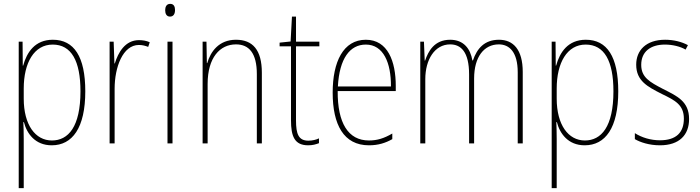

<svg xmlns="http://www.w3.org/2000/svg" viewBox="-20 -743 3629 995"><path d="M254 -537C161 -537 119 -472 100 -403H98L97 -527H77V232H103V-21C103 -56 102 -88 101 -110H104C119 -51 162 10 248 10C355 10 422 -80 422 -270C422 -449 364 -537 254 -537ZM253 -512C350 -512 397 -427 397 -270C397 -86 334 -15 249 -15C163 -15 103 -96 103 -232V-284C103 -418 157 -512 253 -512Z M700 -535C628 -535 592 -470 575 -414H573L569 -527H548V0H574V-283C574 -394 616 -510 700 -510C719 -510 735 -505 748 -500L756 -524C739 -532 719 -535 700 -535Z M862 -723C842 -723 836 -706 836 -690C836 -672 843 -657 861 -657C879 -657 887 -671 887 -691C887 -707 882 -723 862 -723ZM874 -527H848V0H874Z M1203 -537C1114 -537 1071 -475 1054 -416H1052L1050 -527H1030V0H1056V-308C1056 -445 1120 -513 1203 -513C1270 -513 1311 -468 1311 -359V0H1337V-366C1337 -485 1289 -537 1203 -537Z M1578 -14C1527 -14 1514 -49 1514 -119V-503H1635V-527H1514V-657H1493L1486 -528L1429 -522V-503H1488V-120C1488 -37 1506 10 1577 10C1601 10 1617 5 1633 -1V-26C1619 -19 1599 -14 1578 -14Z M1876 -537C1759 -537 1704 -423 1704 -263C1704 -97 1761 10 1892 10C1940 10 1978 -2 2013 -22V-51C1970 -26 1935 -15 1892 -15C1784 -15 1729 -106 1730 -271H2031V-298C2031 -424 1990 -537 1876 -537ZM1876 -512C1967 -512 2007 -417 2006 -295H1731C1739 -440 1793 -512 1876 -512Z M2566 -537C2491 -537 2452 -492 2431 -430H2428C2418 -490 2383 -537 2313 -537C2230 -537 2199 -476 2183 -429H2181L2177 -527H2158V0H2184V-333C2184 -433 2232 -513 2313 -513C2368 -513 2411 -475 2411 -357V0H2437V-336C2437 -449 2489 -513 2565 -513C2620 -513 2663 -473 2663 -368V0H2689V-370C2689 -486 2640 -537 2566 -537Z M3016 -537C2923 -537 2881 -472 2862 -403H2860L2859 -527H2839V232H2865V-21C2865 -56 2864 -88 2863 -110H2866C2881 -51 2924 10 3010 10C3117 10 3184 -80 3184 -270C3184 -449 3126 -537 3016 -537ZM3015 -512C3112 -512 3159 -427 3159 -270C3159 -86 3096 -15 3011 -15C2925 -15 2865 -96 2865 -232V-284C2865 -418 2919 -512 3015 -512Z M3551 -126C3551 -218 3489 -245 3416 -282C3347 -318 3303 -342 3303 -407C3303 -476 3352 -512 3426 -512C3465 -512 3506 -502 3533 -486L3545 -509C3514 -526 3472 -537 3427 -537C3328 -537 3277 -482 3277 -408C3277 -324 3335 -294 3410 -256C3478 -223 3524 -200 3524 -128C3524 -57 3485 -16 3400 -16C3352 -16 3306 -30 3270 -53V-22C3297 -6 3344 10 3400 10C3501 10 3551 -44 3551 -126Z"/></svg>

Font: Noto Sans Kannada Condensed Thin
Style: Regular
Weight: 100
Width: 3
Designer: Jelle Bosma - Monotype Design Team
Foundry: Monotype Imaging Inc.
Version: Version 2.005